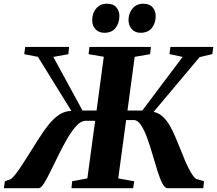

<svg xmlns="http://www.w3.org/2000/svg" viewBox="-46 -990 1142 1010"><path d="M-25.5 0 -20.5 -36.5 11.5 -48Q23.5 -57.5 38.2 -76.8Q53 -96 69.8 -121.8Q86.5 -147.5 104 -175.5Q130.5 -217 156 -257.8Q181.5 -298.5 208 -332Q234.5 -365.5 264.2 -385.8Q294 -406 329.5 -406.5L153.5 -691L81.5 -705L86.5 -743H317.5L313.5 -705L234.5 -690.5L388 -408.5H462L500 -691.5L420 -705L424.5 -743H748L743.5 -705L662.5 -691L624.5 -408.5H702.5L914.5 -690.5L845.5 -705.5L850.5 -743H1076L1071 -705.5L1004 -689.5L762 -401.5Q789.5 -396 810.8 -376Q832 -356 848.8 -326.2Q865.5 -296.5 880 -261.2Q894.5 -226 909 -190.5Q918.5 -166 928.2 -143.2Q938 -120.5 947.8 -101.8Q957.5 -83 967 -69Q976.5 -55 986 -48.5L1027 -37L1023.5 0H835Q821 0 807.8 -25.8Q794.5 -51.5 781.8 -92.5Q769 -133.5 755.8 -179.2Q742.5 -225 727.5 -266Q712.5 -307 695.2 -332.8Q678 -358.5 657.5 -358.5H617.5L576 -51.5L660 -36.5L654.5 0H330L333.5 -36.5L413.5 -51.5L454.5 -354.5H404.5Q380.5 -354.5 356.5 -328.8Q332.5 -303 309 -262.8Q285.5 -222.5 263.2 -177.2Q241 -132 221.2 -91.5Q201.5 -51 185.5 -25.5Q169.5 0 157.5 0ZM502.5 -817.5Q473.5 -817.5 456 -836.8Q438.5 -856 439 -885.5Q439.5 -922 460.5 -946.2Q481.5 -970.5 516.5 -970.5Q550 -970.5 566.2 -951.2Q582.5 -932 582 -904.5Q581.5 -867.5 561.5 -842.5Q541.5 -817.5 502.5 -817.5ZM693.5 -817.5Q664.5 -817.5 647.2 -836.8Q630 -856 630 -885.5Q631 -922 652 -946.2Q673 -970.5 707.5 -970.5Q740.5 -970.5 757 -951.2Q773.5 -932 773 -904.5Q772.5 -867.5 752.5 -842.5Q732.5 -817.5 693.5 -817.5Z"/></svg>

Font: Merriweather 72pt ExtraBold
Style: Italic
Weight: 800
Italic angle: -7.8°
Version: Version 2.101